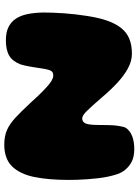

<svg xmlns="http://www.w3.org/2000/svg" viewBox="105 -729 648 898"><g transform="rotate(-90 429.0 -280.0)"><path d="M180.5 24Q143.5 24 119.2 10.8Q95 -2.5 78 -26Q69.5 -38 63.2 -56.5Q57 -75 52.2 -97.2Q47.5 -119.5 44.5 -144Q41.5 -168.5 39.8 -193.5Q38 -218.5 37.2 -241.2Q36.5 -264 36.5 -283Q36.5 -376.5 50.2 -443.8Q64 -511 99.8 -547.5Q135.5 -584 201.5 -584Q241 -584 269.5 -571.5Q298 -559 326.5 -532.8Q355 -506.5 394 -464.5Q435.5 -418 469.8 -386.5Q504 -355 523.5 -355Q532 -355 537.2 -357Q542.5 -359 546.2 -364.8Q550 -370.5 552.5 -381Q554 -386.5 555.8 -396Q557.5 -405.5 559.2 -417.2Q561 -429 563 -441.8Q565 -454.5 567.2 -467Q569.5 -479.5 572 -489.8Q574.5 -500 576.5 -507Q590.5 -544.5 617 -560.5Q643.5 -576.5 689.5 -576.5Q726.5 -576.5 751 -564.5Q775.5 -552.5 790.8 -529.5Q806 -506.5 812.5 -473.2Q819 -440 819.5 -398Q819.5 -378 818.5 -354Q817.5 -330 815.8 -303.8Q814 -277.5 810.8 -250.5Q807.5 -223.5 803.5 -197.5Q799.5 -171.5 794.2 -147.8Q789 -124 782 -104.5Q768 -64 747.5 -38Q727 -12 697.5 0.5Q668 13 626.5 13Q593 13 559 -5.2Q525 -23.5 491.2 -54.8Q457.5 -86 424 -125.5Q401.5 -151.5 385.2 -169.8Q369 -188 358 -198.8Q347 -209.5 339 -214.5Q331 -219.5 324 -219.5Q308 -219.5 300.8 -204Q293.5 -188.5 293.5 -141.5Q293.5 -130.5 293.2 -118.5Q293 -106.5 292.8 -94.5Q292.5 -82.5 291.8 -71.5Q291 -60.5 289.2 -50.2Q287.5 -40 285.5 -31.2Q283.5 -22.5 280.5 -16Q267 4 241.5 14Q216 24 180.5 24Z"/></g></svg>

Font: Gluten ExtraBold
Style: Regular
Weight: 800
Designer: Tyler Finck
Foundry: Etcetera Type Company
Version: Version 1.300